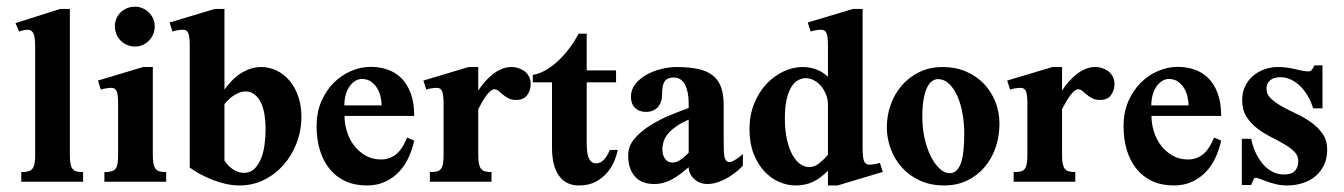

<svg xmlns="http://www.w3.org/2000/svg" viewBox="-20 -550 4068 581"><path d="M44.4 0V-29.3Q57.6 -29.3 65.9 -31.7Q74.2 -34.2 78.6 -40Q83 -45.9 84.7 -55.9Q86.4 -65.9 86.4 -81.5V-410.2Q86.4 -439 80.8 -449.5Q75.2 -460 64.5 -460Q57.6 -460 51 -458.5Q44.4 -457 38.1 -454.6L26.9 -480L162.1 -522.9H191.4V-81.5Q191.4 -64.5 193.4 -54.2Q195.3 -43.9 200 -38.6Q204.6 -33.2 212.2 -31.2Q219.7 -29.3 231.4 -29.3V0Z M448.2 -470.7Q448.2 -458 443.6 -446.8Q439 -435.5 430.9 -427.2Q422.9 -418.9 412.1 -414.1Q401.4 -409.2 388.7 -409.2Q376 -409.2 365 -413.8Q354 -418.5 345.7 -426.5Q337.4 -434.6 332.5 -446Q327.6 -457.5 327.6 -470.7Q327.6 -483.4 332.5 -494.4Q337.4 -505.4 345.7 -513.2Q354 -521 365 -525.4Q376 -529.8 388.7 -529.8Q400.4 -529.8 411.4 -525.1Q422.4 -520.5 430.4 -512.5Q438.5 -504.4 443.4 -493.7Q448.2 -482.9 448.2 -470.7ZM295.9 0V-29.3Q309.1 -29.3 317.1 -31.5Q325.2 -33.7 329.6 -39.3Q334 -44.9 335.7 -55.2Q337.4 -65.4 337.4 -81.5V-234.4Q337.4 -263.7 333 -273.9Q328.6 -284.2 316.9 -284.2Q310.5 -284.2 301.3 -282.7Q292 -281.2 285.2 -278.8L276.4 -306.2L413.1 -347.2H442.4V-81.1Q442.4 -64.9 444.3 -54.9Q446.3 -44.9 450.9 -39.1Q455.6 -33.2 463.4 -31.2Q471.2 -29.3 482.9 -29.3V0Z M892.1 -196.8Q892.1 -155.3 877.7 -117.4Q863.3 -79.6 838.1 -51Q813 -22.5 778.8 -5.6Q744.6 11.2 705.1 11.2Q683.6 11.2 662.6 6.3Q641.6 1.5 621.8 -6.3Q602.1 -14.2 584.7 -23.7Q567.4 -33.2 554.2 -43V-410.2Q554.2 -439.5 549.8 -449.7Q545.4 -460 533.7 -460Q526.9 -460 517.6 -458.5Q508.3 -457 502 -454.6L493.2 -481.9L629.9 -522.9H659.2V-278.8Q685.5 -315.4 713.9 -331.3Q742.2 -347.2 769.5 -347.2Q794.4 -347.2 816.7 -336.7Q838.9 -326.2 855.7 -306.4Q872.6 -286.6 882.3 -258.8Q892.1 -231 892.1 -196.8ZM717.8 -26.9Q736.8 -26.9 749.3 -38.6Q761.7 -50.3 769.5 -69.1Q777.3 -87.9 780.5 -111.6Q783.7 -135.3 783.7 -159.7Q783.7 -181.6 780.5 -202.1Q777.3 -222.7 770 -238.5Q762.7 -254.4 750.7 -263.9Q738.8 -273.4 721.7 -273.4Q708.5 -273.4 690.9 -263.2Q673.3 -252.9 659.2 -234.9V-64Q670.9 -46.4 686.5 -36.6Q702.1 -26.9 717.8 -26.9Z M1233.4 -124.5Q1228 -99.1 1217 -74.7Q1206.1 -50.3 1188.5 -31.2Q1170.9 -12.2 1146.5 -0.5Q1122.1 11.2 1089.8 11.2Q1053.7 11.2 1025.4 -1.7Q997.1 -14.6 977.5 -38.6Q958 -62.5 948 -95.5Q938 -128.4 938 -168.9Q938 -210 952.4 -243.2Q966.8 -276.4 990 -299.6Q1013.2 -322.8 1042.5 -335.2Q1071.8 -347.7 1102.1 -347.7Q1128.4 -347.7 1152.3 -339.6Q1176.3 -331.5 1194.3 -313.7Q1212.4 -295.9 1222.9 -267.6Q1233.4 -239.3 1233.4 -199.2H1022.5Q1022.5 -175.8 1029.8 -152.1Q1037.1 -128.4 1051.5 -109.6Q1065.9 -90.8 1086.4 -79.1Q1106.9 -67.4 1133.3 -67.4Q1157.7 -67.4 1177.2 -82Q1196.8 -96.7 1211.9 -133.8ZM1134.8 -231Q1134.8 -242.2 1131.8 -256.1Q1128.9 -270 1121.8 -282.2Q1114.7 -294.4 1103.3 -302.7Q1091.8 -311 1074.7 -311Q1064.9 -311 1055.4 -305.4Q1045.9 -299.8 1038.3 -289.3Q1030.8 -278.8 1026.4 -263.9Q1022 -249 1022 -231Z M1527.3 -347.2Q1539.1 -347.2 1549.8 -343.5Q1560.5 -339.8 1568.6 -333.3Q1576.7 -326.7 1581.3 -317.1Q1585.9 -307.6 1585.9 -295.9Q1585.9 -276.9 1575.4 -262.2Q1564.9 -247.6 1542.5 -247.6Q1527.8 -247.6 1518.3 -252.7Q1508.8 -257.8 1501.7 -263.7Q1494.6 -269.5 1488.8 -274.7Q1482.9 -279.8 1476.1 -279.8Q1470.7 -279.8 1464.6 -274.9Q1458.5 -270 1452.1 -261.5Q1445.8 -252.9 1439.5 -242.2Q1433.1 -231.4 1427.2 -219.7V-81.1Q1427.2 -64.9 1429.2 -54.9Q1431.2 -44.9 1435.5 -39.3Q1439.9 -33.7 1447.8 -31.5Q1455.6 -29.3 1467.3 -29.3V0H1280.8V-29.3Q1293.9 -29.3 1302 -31.2Q1310.1 -33.2 1314.5 -39.1Q1318.8 -44.9 1320.6 -54.9Q1322.3 -64.9 1322.3 -81.1V-234.4Q1322.3 -263.7 1317.9 -273.9Q1313.5 -284.2 1301.8 -284.2Q1295.9 -284.2 1285.6 -282.7Q1275.4 -281.2 1270 -278.8L1261.2 -306.2L1397.9 -347.2H1427.2V-275.9Q1435.5 -289.1 1446.8 -302Q1458 -314.9 1470.7 -325Q1483.4 -335 1497.8 -341.1Q1512.2 -347.2 1527.3 -347.2Z M1849.1 -96.2Q1846.7 -82 1839.4 -63.7Q1832 -45.4 1818.1 -28.6Q1804.2 -11.7 1783 -0.2Q1761.7 11.2 1731.9 11.2Q1692.4 11.2 1671.4 -18.3Q1650.4 -47.9 1650.4 -102.5V-300.8H1592.3V-323.2Q1612.3 -326.7 1632.1 -338.1Q1651.9 -349.6 1669.9 -366.7Q1688 -383.8 1703.6 -404.8Q1719.2 -425.8 1731 -448.2H1755.4V-336.9H1844.2V-300.8H1755.4V-116.2Q1755.4 -83 1762.7 -69.3Q1770 -55.7 1784.7 -55.7Q1796.9 -55.7 1807.4 -66.7Q1817.9 -77.6 1825.2 -96.2Z M2228 -48.8Q2223.1 -43 2212.4 -33.7Q2201.7 -24.4 2187.3 -15.4Q2172.9 -6.3 2155.5 0.2Q2138.2 6.8 2120.1 6.8Q2108.4 6.8 2098.1 2.7Q2087.9 -1.5 2080.3 -8.5Q2072.8 -15.6 2068.4 -24.7Q2064 -33.7 2064 -43.9Q2051.8 -33.7 2039.8 -24.4Q2027.8 -15.1 2015.1 -8.1Q2002.4 -1 1988.5 2.9Q1974.6 6.8 1959 6.8Q1921.4 6.8 1901.1 -16.1Q1880.9 -39.1 1880.9 -80.1Q1880.9 -107.9 1900.1 -130.4Q1919.4 -152.8 1947.5 -170.4Q1975.6 -188 2007.3 -201.2Q2039.1 -214.4 2064 -223.1V-236.8Q2064 -253.9 2061.3 -268.3Q2058.6 -282.7 2053.2 -293.2Q2047.9 -303.7 2039.3 -309.6Q2030.8 -315.4 2019 -315.4Q2000 -315.4 1991.7 -304.4Q1983.4 -293.5 1983.4 -262.2Q1983.4 -253.9 1981 -244.9Q1978.5 -235.8 1972.9 -228.5Q1967.3 -221.2 1958 -216.3Q1948.7 -211.4 1934.6 -211.4Q1914.1 -211.4 1901.6 -223.6Q1889.2 -235.8 1889.2 -257.3Q1889.2 -278.8 1902.6 -295.7Q1916 -312.5 1936.5 -324Q1957 -335.4 1981.2 -341.3Q2005.4 -347.2 2026.9 -347.2Q2065.9 -347.2 2093.3 -341.1Q2120.6 -335 2137.7 -321Q2154.8 -307.1 2162.4 -285.2Q2169.9 -263.2 2169.9 -231.9V-131.8Q2169.9 -117.7 2170.2 -102.5Q2170.4 -87.4 2171.9 -77.6Q2172.9 -70.8 2176.3 -65.2Q2179.7 -59.6 2188 -59.6Q2191.9 -59.6 2197.8 -62.5Q2203.6 -65.4 2209.5 -69.3Q2215.3 -73.2 2220.5 -77.4Q2225.6 -81.5 2228 -84.5ZM2064 -188Q2040.5 -177.7 2025.1 -166.7Q2009.8 -155.8 2000.7 -144.5Q1991.7 -133.3 1988 -121.3Q1984.4 -109.4 1984.4 -97.2Q1984.4 -81.5 1992.2 -69.8Q2000 -58.1 2014.6 -58.1Q2026.9 -58.1 2039.8 -66.9Q2052.7 -75.7 2064 -87.9Z M2514.6 11.2H2485.4V-33.2Q2462.4 -10.3 2439.5 0.5Q2416.5 11.2 2387.2 11.2Q2362.8 11.2 2338.1 0.7Q2313.5 -9.8 2293.5 -31Q2273.4 -52.2 2260.7 -84.2Q2248 -116.2 2248 -158.7Q2248 -201.7 2262.2 -236.6Q2276.4 -271.5 2299.3 -295.9Q2322.3 -320.3 2350.8 -333.7Q2379.4 -347.2 2408.7 -347.2Q2429.7 -347.2 2449 -340.3Q2468.3 -333.5 2485.4 -317.9V-410.6Q2485.4 -439.5 2481 -449.7Q2476.6 -460 2464.8 -460Q2458 -460 2448.7 -458.5Q2439.5 -457 2433.1 -454.6L2424.3 -481.9L2561 -522.9H2590.3V-101.6Q2590.3 -72.8 2594.7 -62.3Q2599.1 -51.8 2610.8 -51.8Q2616.7 -51.8 2626.2 -53.2Q2635.7 -54.7 2642.6 -57.1L2651.4 -29.8ZM2485.4 -232.9Q2485.4 -249.5 2479.5 -264.2Q2473.6 -278.8 2464.4 -289.8Q2455.1 -300.8 2442.9 -307.1Q2430.7 -313.5 2418.5 -313.5Q2406.2 -313.5 2394.8 -307.1Q2383.3 -300.8 2374.5 -286.6Q2365.7 -272.5 2360.4 -249.3Q2355 -226.1 2355 -191.9Q2355 -155.3 2361.3 -127.7Q2367.7 -100.1 2377.9 -81.5Q2388.2 -63 2401.4 -53.7Q2414.6 -44.4 2428.7 -44.4Q2444.8 -44.4 2458.7 -55.7Q2472.7 -66.9 2485.4 -81.1Z M3004.4 -175.3Q3004.4 -137.7 2992.9 -104Q2981.4 -70.3 2959.7 -44.7Q2938 -19 2907 -3.9Q2876 11.2 2836.9 11.2Q2796.4 11.2 2764.2 -3.4Q2731.9 -18.1 2709.7 -42.7Q2687.5 -67.4 2675.5 -99.1Q2663.6 -130.9 2663.6 -165Q2663.6 -200.2 2675.3 -233.2Q2687 -266.1 2709 -291.5Q2731 -316.9 2762.2 -332Q2793.5 -347.2 2833 -347.2Q2871.1 -347.2 2902.8 -333.7Q2934.6 -320.3 2957 -296.9Q2979.5 -273.4 2991.9 -242.2Q3004.4 -210.9 3004.4 -175.3ZM2897.9 -146Q2897.9 -175.8 2892.8 -205.3Q2887.7 -234.9 2877.4 -258.3Q2867.2 -281.7 2852.3 -296.1Q2837.4 -310.5 2817.9 -310.5Q2809.6 -310.5 2801 -304.9Q2792.5 -299.3 2785.9 -286.1Q2779.3 -272.9 2775.1 -251Q2771 -229 2771 -195.8Q2771 -161.1 2778.1 -130.4Q2785.2 -99.6 2796.9 -76.4Q2808.6 -53.2 2823.5 -39.6Q2838.4 -25.9 2854 -25.9Q2875.5 -25.9 2886.7 -53.5Q2897.9 -81.1 2897.9 -146Z M3293.9 -347.2Q3305.7 -347.2 3316.4 -343.5Q3327.1 -339.8 3335.2 -333.3Q3343.3 -326.7 3347.9 -317.1Q3352.5 -307.6 3352.5 -295.9Q3352.5 -276.9 3342 -262.2Q3331.5 -247.6 3309.1 -247.6Q3294.4 -247.6 3284.9 -252.7Q3275.4 -257.8 3268.3 -263.7Q3261.2 -269.5 3255.4 -274.7Q3249.5 -279.8 3242.7 -279.8Q3237.3 -279.8 3231.2 -274.9Q3225.1 -270 3218.8 -261.5Q3212.4 -252.9 3206.1 -242.2Q3199.7 -231.4 3193.8 -219.7V-81.1Q3193.8 -64.9 3195.8 -54.9Q3197.8 -44.9 3202.1 -39.3Q3206.5 -33.7 3214.4 -31.5Q3222.2 -29.3 3233.9 -29.3V0H3047.4V-29.3Q3060.5 -29.3 3068.6 -31.2Q3076.7 -33.2 3081.1 -39.1Q3085.4 -44.9 3087.2 -54.9Q3088.9 -64.9 3088.9 -81.1V-234.4Q3088.9 -263.7 3084.5 -273.9Q3080.1 -284.2 3068.4 -284.2Q3062.5 -284.2 3052.2 -282.7Q3042 -281.2 3036.6 -278.8L3027.8 -306.2L3164.6 -347.2H3193.8V-275.9Q3202.1 -289.1 3213.4 -302Q3224.6 -314.9 3237.3 -325Q3250 -335 3264.4 -341.1Q3278.8 -347.2 3293.9 -347.2Z M3675.3 -124.5Q3669.9 -99.1 3658.9 -74.7Q3647.9 -50.3 3630.4 -31.2Q3612.8 -12.2 3588.4 -0.5Q3564 11.2 3531.7 11.2Q3495.6 11.2 3467.3 -1.7Q3439 -14.6 3419.4 -38.6Q3399.9 -62.5 3389.9 -95.5Q3379.9 -128.4 3379.9 -168.9Q3379.9 -210 3394.3 -243.2Q3408.7 -276.4 3431.9 -299.6Q3455.1 -322.8 3484.4 -335.2Q3513.7 -347.7 3543.9 -347.7Q3570.3 -347.7 3594.2 -339.6Q3618.2 -331.5 3636.2 -313.7Q3654.3 -295.9 3664.8 -267.6Q3675.3 -239.3 3675.3 -199.2H3464.4Q3464.4 -175.8 3471.7 -152.1Q3479 -128.4 3493.4 -109.6Q3507.8 -90.8 3528.3 -79.1Q3548.8 -67.4 3575.2 -67.4Q3599.6 -67.4 3619.1 -82Q3638.7 -96.7 3653.8 -133.8ZM3576.7 -231Q3576.7 -242.2 3573.7 -256.1Q3570.8 -270 3563.7 -282.2Q3556.6 -294.4 3545.2 -302.7Q3533.7 -311 3516.6 -311Q3506.8 -311 3497.3 -305.4Q3487.8 -299.8 3480.2 -289.3Q3472.7 -278.8 3468.3 -263.9Q3463.9 -249 3463.9 -231Z M3996.1 -96.7Q3996.1 -71.3 3986.8 -51.3Q3977.5 -31.2 3961.2 -17.3Q3944.8 -3.4 3922.6 3.9Q3900.4 11.2 3875 11.2Q3857.4 11.2 3842.3 7.6Q3827.1 3.9 3814.7 -0.5Q3802.2 -4.9 3793.2 -8.5Q3784.2 -12.2 3779.3 -12.2Q3776.9 -12.2 3774.9 -9.3Q3772.9 -6.3 3771.2 -2.7Q3769.5 1 3768.3 4.6Q3767.1 8.3 3766.1 9.8H3737.8V-129.9H3766.1Q3770 -109.9 3778.6 -90.6Q3787.1 -71.3 3799.6 -55.9Q3812 -40.5 3828.6 -31.2Q3845.2 -22 3865.2 -22Q3889.2 -22 3898.9 -33.4Q3908.7 -44.9 3908.7 -62Q3908.7 -79.6 3896 -91.8Q3883.3 -104 3864.5 -114.7Q3845.7 -125.5 3823.7 -136.7Q3801.8 -147.9 3783 -162.6Q3764.2 -177.2 3751.5 -197.5Q3738.8 -217.8 3738.8 -247.1Q3738.8 -270.5 3747.8 -289.1Q3756.8 -307.6 3772 -320.6Q3787.1 -333.5 3806.6 -340.3Q3826.2 -347.2 3847.7 -347.2Q3862.8 -347.2 3875.7 -345.2Q3888.7 -343.3 3899.9 -340.6Q3911.1 -337.9 3920.9 -335.9Q3930.7 -334 3939.9 -334Q3946.8 -334 3950.9 -340.3Q3955.1 -346.7 3957.5 -352.1H3981.9V-222.2H3953.6Q3947.8 -241.7 3937.7 -259Q3927.7 -276.4 3914.8 -289.1Q3901.9 -301.8 3886.5 -309.1Q3871.1 -316.4 3854 -316.4Q3834 -316.4 3823.2 -306.6Q3812.5 -296.9 3812.5 -281.7Q3812.5 -264.2 3826.2 -251.5Q3839.8 -238.8 3860.1 -227.5Q3880.4 -216.3 3904.3 -205.1Q3928.2 -193.8 3948.5 -179.2Q3968.8 -164.6 3982.4 -144.8Q3996.1 -125 3996.1 -96.7Z"/></svg>

Font: Scheherazade
Style: Bold
Weight: 700
Version: Version 2.100 (build 932/914)